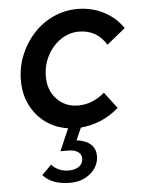

<svg xmlns="http://www.w3.org/2000/svg" viewBox="-53 -551 623 838"><g transform="rotate(-5 258.0 -131.5)"><path d="M221 245Q141 245 102 201L144 159Q174 191 219 191Q248 191 265 178Q282 165 282 144Q282 125 266.5 114.5Q251 104 224 104H190L232 7Q177 -1 135 -31.5Q93 -62 69 -110Q45 -158 45 -217Q45 -277 66.5 -329.5Q88 -382 125.5 -422.5Q163 -463 212.5 -485.5Q262 -508 318 -508Q380 -508 432.5 -481Q485 -454 516 -407L435 -341Q394 -409 315 -409Q272 -409 235.5 -384Q199 -359 177 -317.5Q155 -276 155 -225Q155 -165 192 -126.5Q229 -88 285 -88Q317 -88 346.5 -100Q376 -112 401 -134L455 -63Q420 -31 377 -13Q334 5 288 9L264 63Q303 67 325 86.5Q347 106 347 137Q347 183 310.5 214Q274 245 221 245Z"/></g></svg>

Font: Red Hat Text Medium
Style: Italic
Weight: 500
Italic angle: -12°
Designer: Pentagram, MCKL
Foundry: Pentagram, MCKL
Version: Version 1.023; ttfautohint (v1.8.3)